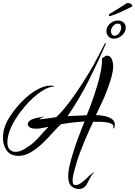

<svg xmlns="http://www.w3.org/2000/svg" viewBox="-37 -1053 917 1301"><path d="M496 228Q470 228 448 209Q435 198 430 180.5Q425 163 425 142Q425 111 433 75Q441 39 451.5 5Q462 -29 470 -55Q477 -76 489 -109Q501 -142 514 -175Q527 -208 536 -230Q530 -230 506.5 -228Q483 -226 454 -222.5Q425 -219 402 -215.5Q379 -212 374 -210Q358 -195 336 -171Q314 -147 290.5 -121.5Q267 -96 247 -78Q210 -44 170.5 -20.5Q131 3 89 3Q35 3 9 -32.5Q-17 -68 -17 -119Q-17 -184 20 -247Q40 -282 72 -321Q104 -360 143.5 -395Q183 -430 225.5 -451.5Q268 -473 307 -473Q313 -473 321.5 -471.5Q330 -470 330 -467L316 -465Q288 -461 255 -441Q187 -400 123 -322Q91 -284 67 -244Q42 -204 27.5 -163.5Q13 -123 13 -89Q13 -55 29 -39.5Q45 -24 68 -24Q94 -24 125 -41Q166 -65 192.5 -89Q219 -113 241 -139Q263 -165 292 -194L253 -186Q230 -181 208 -181Q179 -181 165 -190Q151 -199 151 -211Q151 -230 179 -244Q199 -252 221 -256Q243 -259 259 -263Q261 -263 261 -262Q261 -260 259 -260Q251 -259 241 -253Q231 -247 230 -244Q235 -245 250 -246.5Q265 -248 284 -250.5Q303 -253 320 -255.5Q337 -258 345 -260Q390 -303 435.5 -364Q481 -425 522.5 -490Q564 -555 595 -609Q598 -615 609 -635.5Q620 -656 633 -681Q646 -706 657 -727Q668 -748 672 -756Q675 -762 677 -762Q679 -762 679.5 -758.5Q680 -755 678 -752Q628 -635 566 -511.5Q504 -388 421 -266Q429 -267 449 -267.5Q469 -268 491 -269Q513 -270 530 -271Q547 -272 551 -273Q567 -311 585.5 -362.5Q604 -414 620.5 -468.5Q637 -523 646.5 -572.5Q656 -622 654 -657Q662 -662 671 -669Q679 -676 688 -676Q711 -676 720.5 -652Q730 -628 730 -602Q730 -577 721 -542Q712 -507 698.5 -469Q685 -431 670 -395Q653 -357 636 -321.5Q619 -286 613 -273Q640 -273 670 -267Q700 -261 720.5 -247Q741 -233 741 -208Q741 -204 741 -200.5Q741 -197 739 -192Q736 -182 732 -182Q730 -182 730 -187Q730 -189 731 -191.5Q732 -194 732 -197Q732 -201 729 -205Q720 -217 696.5 -222Q673 -227 645 -227.5Q617 -228 595 -228Q587 -213 571 -178Q555 -143 537.5 -101Q520 -59 505.5 -20.5Q491 18 485 40Q481 53 474 76.5Q467 100 461 125.5Q455 151 455 171Q455 197 468 200Q488 204 509 189.5Q530 175 551.5 153.5Q573 132 593 117Q603 112 596 121Q589 126 580.5 140Q572 154 565 168.5Q558 183 554 190Q545 209 529.5 218.5Q514 228 496 228ZM735 -791Q712 -791 698 -805.5Q684 -820 684 -842Q684 -871 707.5 -892.5Q731 -914 762 -914Q786 -914 800.5 -900.5Q815 -887 815 -866Q815 -836 790 -813.5Q765 -791 735 -791ZM738 -811Q757 -811 770.5 -829Q784 -847 784 -868Q784 -893 762 -893Q742 -893 728.5 -876Q715 -859 715 -842Q715 -828 721.5 -819.5Q728 -811 738 -811ZM707 -944Q699 -944 701 -953Q702 -954 703 -956Q704 -958 706 -959Q721 -968 742 -981Q763 -994 782.5 -1006Q802 -1018 809 -1023Q815 -1028 822 -1031Q829 -1034 836 -1032Q850 -1029 855.5 -1021.5Q861 -1014 860 -1011Q859 -1009 842.5 -1001Q826 -993 804.5 -983Q783 -973 766 -965Q760 -962 746.5 -957Q733 -952 721.5 -948Q710 -944 707 -944Z"/></svg>

Font: Birthstone Bounce
Style: Regular
Weight: 400
Designer: Robert E. Leuschke
Foundry: Rob Leuschke
Version: Version 1.010; ttfautohint (v1.8.3)